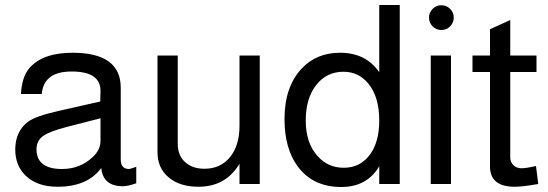

<svg xmlns="http://www.w3.org/2000/svg" viewBox="-20 -736 2193 768"><path d="M525 -69V-3Q491 9 472 9Q392 9 385 -64Q330 11 210 11Q127 11 81 -35Q41 -75 41 -138Q41 -210 92 -249Q121 -271 213 -292L381 -330L382 -373Q382 -450 266 -450Q155 -450 147 -360H64Q67 -428 98 -464Q151 -525 270 -525Q463 -525 463 -385V-98Q463 -60 496 -60Q500 -60 517 -66Q523 -68 525 -69ZM382 -263 250 -229Q179 -211 152.5 -192Q126 -173 126 -139Q126 -60 228 -60Q300 -60 350 -107Q382 -136 382 -173Z M1019 0H938V-81Q883 11 774 11Q699 11 654.5 -26.5Q610 -64 610 -127V-514H691V-160Q691 -115 720 -88Q749 -61 798 -61Q862 -61 900 -107.5Q938 -154 938 -233V-514H1019Z M1579 -716V0H1497V-71Q1448 12 1345 12Q1232 12 1171 -70Q1118 -142 1118 -260Q1118 -389 1187 -462Q1246 -525 1340 -525Q1444 -525 1497 -447V-716ZM1354 -449Q1286 -449 1244.5 -395.5Q1203 -342 1203 -254Q1203 -163 1251 -111Q1292 -65 1355 -65Q1420 -65 1458.5 -116Q1497 -167 1497 -254Q1497 -349 1453 -402Q1414 -449 1354 -449Z M1784 -514V0H1703V-514ZM1745 -715Q1766 -715 1780.5 -700.5Q1795 -686 1795 -666Q1795 -645 1780.5 -630.5Q1766 -616 1745 -616Q1725 -616 1710.5 -630.5Q1696 -645 1696 -666Q1696 -686 1710.5 -700.5Q1725 -715 1745 -715Z M2126 -514V-448H2021V-106Q2021 -88 2033.5 -75.5Q2046 -63 2066 -63Q2085 -63 2124 -72L2133 0Q2071 11 2039 11Q1940 11 1940 -70V-448H1870V-514H1940V-619L2021 -656V-514Z"/></svg>

Font: Almarai
Style: Regular
Weight: 400
Designer: Boutros International 2019
Foundry: Created by Boutros International 2019
Version: Version 1.10